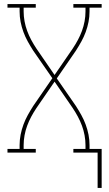

<svg xmlns="http://www.w3.org/2000/svg" viewBox="-20 -755 540 950"><path d="M463 175V0H343V-18H403V-37Q403 -61 398.5 -85.5Q394 -110 385.5 -133Q377 -156 365.5 -177.5Q354 -199 340 -220L250 -351L160 -220Q146 -199 134.5 -177.5Q123 -156 114.5 -133Q106 -110 101.5 -85.5Q97 -61 97 -37V-18H157V0H17V-18H77V-37Q77 -63 82 -88.5Q87 -114 96 -138.5Q105 -163 117.5 -185.5Q130 -208 144 -230L239 -368L144 -505Q130 -527 117.5 -549.5Q105 -572 96 -596.5Q87 -621 82 -646.5Q77 -672 77 -698V-717H17V-735H157V-717H97V-698Q97 -674 101.5 -649.5Q106 -625 114.5 -602Q123 -579 134.5 -557.5Q146 -536 160 -515L250 -384L340 -515Q354 -536 365.5 -557.5Q377 -579 385.5 -602Q394 -625 398.5 -649.5Q403 -674 403 -698V-717H343V-735H483V-717H423V-698Q423 -672 418 -646.5Q413 -621 404 -596.5Q395 -572 382.5 -549.5Q370 -527 356 -505L261 -367L356 -230Q370 -208 382.5 -185.5Q395 -163 404 -138.5Q413 -114 418 -88.5Q423 -63 423 -37V-18H483V175Z"/></svg>

Font: Iosevka Curly Slab Thin
Style: Regular
Weight: 100
Monospace: yes
Designer: Belleve Invis
Foundry: Belleve Invis
Version: Version 22.1.2; ttfautohint (v1.8.4)